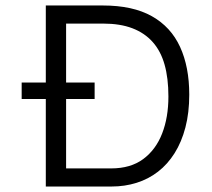

<svg xmlns="http://www.w3.org/2000/svg" viewBox="-20 -680 773 700"><path d="M59 -379H325V-319H59ZM189 0V-66H385Q456 -66 502 -100Q548 -134 571 -193Q594 -252 594 -328Q594 -395 580 -444.5Q566 -494 536.5 -527Q507 -560 462.5 -577Q418 -594 356 -594H189V-660H355Q464 -660 533.5 -621Q603 -582 636.5 -509Q670 -436 670 -335Q670 -269 656 -215.5Q642 -162 616.5 -121.5Q591 -81 556 -54Q521 -27 478 -13.5Q435 0 387 0ZM147 0V-660H221V0Z"/></svg>

Font: Bricolage Grotesque 24pt Light
Style: Regular
Weight: 300
Designer: Mathieu Triay
Foundry: Atelier Triay
Version: Version 1.001;gftools[0.9.33.dev8+g029e19f]